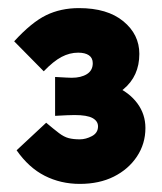

<svg xmlns="http://www.w3.org/2000/svg" viewBox="-20 -799 400 474"><path d="M177 -345Q130 -345 90.5 -365Q51 -385 21 -428L94 -496Q113 -480 125.5 -470.5Q138 -461 149.5 -458Q161 -455 177 -455Q192 -455 207 -463Q222 -471 222 -487Q222 -500 208.5 -507.5Q195 -515 164 -515Q157 -515 145 -514.5Q133 -514 116 -513V-609Q135 -608 143.5 -607.5Q152 -607 157 -607Q180 -607 194.5 -616Q209 -625 209 -643Q209 -656 199.5 -662.5Q190 -669 173 -669Q152 -669 132 -658.5Q112 -648 88 -623L15 -697Q58 -744 94 -761.5Q130 -779 175 -779Q245 -779 284.5 -746.5Q324 -714 324 -666Q324 -611 284.5 -578.5Q245 -546 168 -546L174 -603Q226 -603 262.5 -587Q299 -571 319 -544Q339 -517 339 -483Q339 -444 318 -412.5Q297 -381 261 -363Q225 -345 177 -345Z"/></svg>

Font: Gabarito ExtraBold
Style: Regular
Weight: 800
Designer: Leandro Assis / Alvaro Franca / Felipe Casaprima
Foundry: Naipe Foundry
Version: Version 1.000